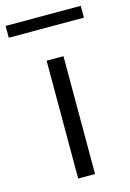

<svg xmlns="http://www.w3.org/2000/svg" viewBox="-157 -772 558 827"><g transform="rotate(-15 121.5 -358.0)"><path d="M-45.9 -663.1Q-45.9 -676.8 -45.9 -715.8Q38.1 -715.8 289.1 -715.8Q289.1 -702.1 289.1 -663.1Q205.1 -663.1 -45.9 -663.1ZM85.9 0Q85.9 -130.9 85.9 -525.4Q104.5 -525.4 161.1 -525.4Q161.1 -393.6 161.1 0Q142.6 0 85.9 0Z"/></g></svg>

Font: Gothic A1
Style: Regular
Weight: 400
Designer: HanYang I&C Co.,Ltd.
Version: Version 2.50